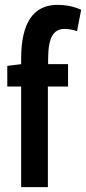

<svg xmlns="http://www.w3.org/2000/svg" viewBox="-20 -770 354 790"><path d="M67 0V-414H10V-499L67 -506V-528Q67 -750 217 -750Q242 -750 265 -745.5Q288 -741 314 -730L297 -642Q269 -651 245 -651Q211 -651 194.5 -622Q178 -593 178 -526V-506H260V-414H177V0Z"/></svg>

Font: Georama Condensed SemiBold
Style: Regular
Weight: 600
Width: 3
Designer: Jean-Baptiste Levee
Foundry: Production Type
Version: Version 1.000